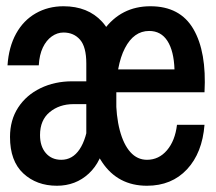

<svg xmlns="http://www.w3.org/2000/svg" viewBox="-20 -582 690 614"><path d="M256 -118V-379Q256 -432 236 -455Q216 -478 183 -478Q163 -478 145.5 -465.5Q128 -453 117 -430Q106 -407 104 -373H4Q8 -432 31.5 -474.5Q55 -517 94.5 -539.5Q134 -562 183 -562Q261 -562 306.5 -512.5Q352 -463 352 -364V-118ZM162 12Q97 12 54.5 -27.5Q12 -67 12 -144Q12 -198 38 -238Q64 -278 109.5 -300Q155 -322 211 -322H267L266 -249H215Q170 -249 139 -223.5Q108 -198 108 -150Q108 -114 126.5 -92.5Q145 -71 176 -71Q212 -71 234.5 -104.5Q257 -138 264 -201L317 -137Q306 -66 264 -27Q222 12 162 12ZM450 12Q357 12 306.5 -63.5Q256 -139 256 -276Q256 -409 311.5 -485.5Q367 -562 461 -562Q556 -562 598.5 -489Q641 -416 634 -287H340L341 -360H538Q536 -419 515.5 -451Q495 -483 457 -483Q408 -483 379.5 -428Q351 -373 351 -273Q351 -211 363 -165.5Q375 -120 397 -95.5Q419 -71 450 -71Q488 -71 514 -101.5Q540 -132 546 -183H634Q627 -93 578 -40.5Q529 12 450 12Z"/></svg>

Font: Azeret Mono Thin
Style: Regular
Weight: 400
Version: Version 1.002